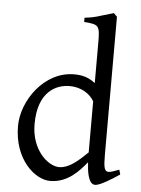

<svg xmlns="http://www.w3.org/2000/svg" viewBox="-54 -800 629 858"><g transform="rotate(5 260.0 -371.0)"><path d="M112 -232C112 -382 197 -415 254 -415C304 -415 345 -390 364 -356V-127L334 -99C311 -79 276 -50 238 -50C188 -50 112 -116 112 -232ZM513 -41 507 -62C485 -54 470 -48 460 -48C441 -48 437 -66 437 -124V-742L422 -757L364 -740C344 -733 320 -728 293 -725V-706C359 -701 364 -697 364 -622V-438C334 -461 307 -469 269 -469C135 -469 39 -331 39 -217C39 -69 134 15 203 15C283 15 333 -44 365 -83C367 -47 373 15 405 15C427 15 482 -20 513 -41Z"/></g></svg>

Font: Temporarium
Style: Regular
Weight: 400
Version: Version 1.1